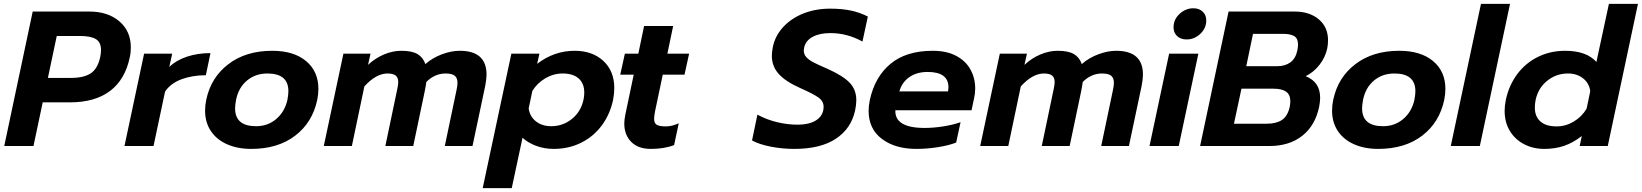

<svg xmlns="http://www.w3.org/2000/svg" viewBox="-20 -759 8534 998"><path d="M150 -699H444Q541 -699 600.5 -648Q660 -597 660 -513Q660 -484 655 -463Q631 -346 552.5 -286.5Q474 -227 344 -227H202L154 0H2ZM349 -354Q416 -354 452 -378Q488 -402 501 -463Q505 -482 505 -499Q505 -540 478 -556Q451 -572 395 -572H275L229 -354Z M729 -480H875L860 -411Q896 -446 952 -464.5Q1008 -483 1074 -483L1050 -368Q980 -368 923.5 -347Q867 -326 838 -283L778 0H627Z M1046 -184Q1046 -212 1052 -240Q1076 -356 1167 -425.5Q1258 -495 1395 -495Q1507 -495 1571 -441.5Q1635 -388 1635 -297Q1635 -270 1629 -240Q1604 -122 1514 -53.5Q1424 15 1286 15Q1215 15 1160.5 -9Q1106 -33 1076 -78Q1046 -123 1046 -184ZM1474 -240Q1479 -267 1479 -285Q1479 -377 1370 -377Q1308 -377 1264 -340.5Q1220 -304 1207 -240Q1202 -213 1202 -196Q1202 -103 1311 -103Q1372 -103 1416 -140.5Q1460 -178 1474 -240Z M1765 -480H1906L1893 -422Q1931 -457 1976 -476Q2021 -495 2066 -495Q2121 -495 2150 -478Q2179 -461 2191 -426Q2229 -459 2277.5 -477Q2326 -495 2370 -495Q2509 -495 2509 -371Q2509 -349 2502 -312L2436 0H2292L2353 -291Q2358 -314 2358 -328Q2358 -354 2343.5 -365.5Q2329 -377 2296 -377Q2240 -377 2196 -333Q2193 -310 2187 -281L2128 0H1983L2045 -296Q2050 -319 2050 -332Q2050 -356 2036.5 -366.5Q2023 -377 1994 -377Q1935 -377 1874 -310L1809 0H1663Z M2638 -480H2784L2772 -427Q2860 -495 2967 -495Q3059 -495 3116 -442.5Q3173 -390 3173 -301Q3173 -273 3167 -241Q3151 -165 3108 -107Q3065 -49 3000.5 -17Q2936 15 2858 15Q2809 15 2766.5 -1Q2724 -17 2696 -43L2640 219H2489ZM3013 -241Q3017 -258 3017 -278Q3017 -325 2988 -351Q2959 -377 2904 -377Q2857 -377 2814.5 -352Q2772 -327 2747 -286L2728 -195Q2734 -153 2766 -128Q2798 -103 2845 -103Q2906 -103 2953 -141Q3000 -179 3013 -241Z M3225 -117Q3225 -136 3230 -161L3274 -371H3204L3228 -480H3298L3328 -624H3479L3449 -480H3562L3538 -371H3425L3385 -181Q3380 -154 3380 -142Q3380 -119 3393.5 -110.5Q3407 -102 3441 -102Q3473 -102 3508 -118L3484 -5Q3433 15 3363 15Q3297 15 3261 -21.5Q3225 -58 3225 -117Z M3889 -29 3917 -163Q3965 -137 4019 -124Q4073 -111 4125 -111Q4190 -111 4225.5 -136Q4261 -161 4261 -204Q4261 -233 4234.5 -252Q4208 -271 4138 -302Q4062 -336 4027 -375.5Q3992 -415 3992 -469Q3992 -487 3997 -514Q4009 -573 4051 -618.5Q4093 -664 4156 -689Q4219 -714 4295 -714Q4357 -714 4403.5 -704Q4450 -694 4491 -673L4463 -543Q4384 -587 4296 -587Q4240 -587 4204 -567.5Q4168 -548 4160 -512Q4158 -502 4158 -497Q4158 -476 4171.5 -461.5Q4185 -447 4208 -435Q4231 -423 4282 -401Q4362 -365 4396.5 -329Q4431 -293 4431 -238Q4431 -215 4425 -186Q4405 -91 4325 -38Q4245 15 4109 15Q4045 15 3985 3Q3925 -9 3889 -29Z M4495 -183Q4495 -208 4501 -238Q4527 -359 4608.5 -427Q4690 -495 4828 -495Q4901 -495 4950.5 -468.5Q5000 -442 5024.5 -397.5Q5049 -353 5049 -299Q5049 -273 5043 -247L5030 -186H4634Q4630 -94 4786 -94Q4832 -94 4883 -102Q4934 -110 4973 -124L4950 -18Q4912 -3 4855 6Q4798 15 4743 15Q4633 15 4564 -37Q4495 -89 4495 -183ZM4908 -284Q4910 -298 4910 -305Q4910 -385 4802 -385Q4745 -385 4706.5 -358Q4668 -331 4655 -284Z M5177 -480H5318L5305 -422Q5343 -457 5388 -476Q5433 -495 5478 -495Q5533 -495 5562 -478Q5591 -461 5603 -426Q5641 -459 5689.5 -477Q5738 -495 5782 -495Q5921 -495 5921 -371Q5921 -349 5914 -312L5848 0H5704L5765 -291Q5770 -314 5770 -328Q5770 -354 5755.5 -365.5Q5741 -377 5708 -377Q5652 -377 5608 -333Q5605 -310 5599 -281L5540 0H5395L5457 -296Q5462 -319 5462 -332Q5462 -356 5448.5 -366.5Q5435 -377 5406 -377Q5347 -377 5286 -310L5221 0H5075Z M6080 -617Q6080 -658 6111.5 -687Q6143 -716 6183 -716Q6213 -716 6231.5 -698.5Q6250 -681 6250 -653Q6250 -612 6219 -583Q6188 -554 6148 -554Q6117 -554 6098.5 -571.5Q6080 -589 6080 -617ZM6057 -480H6209L6107 0H5955Z M6366 -699H6709Q6787 -699 6835 -658.5Q6883 -618 6883 -550Q6883 -528 6879 -508Q6869 -461 6839 -422.5Q6809 -384 6767 -363Q6842 -333 6842 -251Q6842 -232 6837 -205Q6817 -107 6749.5 -53.5Q6682 0 6578 0H6218ZM6620 -415Q6660 -415 6687.5 -435Q6715 -455 6724 -499Q6727 -516 6727 -528Q6727 -559 6707.5 -571Q6688 -583 6650 -583H6493L6458 -415ZM6565 -116Q6614 -116 6643.5 -135.5Q6673 -155 6684 -204Q6687 -221 6687 -233Q6687 -267 6665 -282.5Q6643 -298 6599 -298H6433L6394 -116Z M6904 -184Q6904 -212 6910 -240Q6934 -356 7025 -425.5Q7116 -495 7253 -495Q7365 -495 7429 -441.5Q7493 -388 7493 -297Q7493 -270 7487 -240Q7462 -122 7372 -53.5Q7282 15 7144 15Q7073 15 7018.5 -9Q6964 -33 6934 -78Q6904 -123 6904 -184ZM7332 -240Q7337 -267 7337 -285Q7337 -377 7228 -377Q7166 -377 7122 -340.5Q7078 -304 7065 -240Q7060 -213 7060 -196Q7060 -103 7169 -103Q7230 -103 7274 -140.5Q7318 -178 7332 -240Z M7678 -739H7829L7672 0H7521Z M7801 -183Q7801 -209 7807 -239Q7823 -315 7866 -373Q7909 -431 7973.5 -463Q8038 -495 8116 -495Q8226 -495 8278 -437L8343 -739H8494L8337 0H8191L8202 -52Q8157 -17 8110.5 -1Q8064 15 8007 15Q7949 15 7902 -9.5Q7855 -34 7828 -78.5Q7801 -123 7801 -183ZM8227 -194 8246 -285Q8241 -326 8209 -351.5Q8177 -377 8130 -377Q8069 -377 8022 -339Q7975 -301 7962 -239Q7958 -220 7958 -200Q7958 -153 7987 -127.5Q8016 -102 8071 -102Q8118 -102 8160 -127Q8202 -152 8227 -194Z"/></svg>

Font: Prompt SemiBold
Style: Italic
Weight: 600
Italic angle: -12°
Designer: Katatrad Team
Foundry: CadsonDemak
Version: Version 1.001